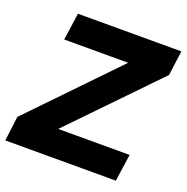

<svg xmlns="http://www.w3.org/2000/svg" viewBox="-135 -813 904 930"><g transform="rotate(20 317.0 -348.5)"><path d="M-10 0 6 -127 469 -607 488 -557H91L111 -697H644L627 -569L181 -108L162 -140H580L560 0Z"/></g></svg>

Font: Hanken Grotesk Black
Style: Italic
Weight: 900
Italic angle: -8°
Designer: Alfredo Marco Pradil
Foundry: Hanken Design Co.
Version: Version 3.013